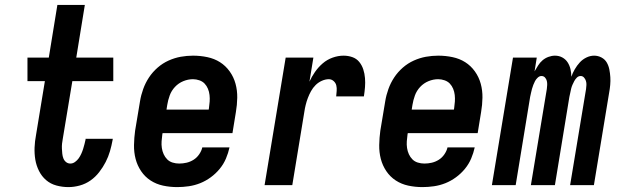

<svg xmlns="http://www.w3.org/2000/svg" viewBox="-20 -755 2540 783"><path d="M259 8Q234 8 210 1.5Q186 -5 168 -20.5Q150 -36 139 -58Q128 -80 124 -104Q120 -128 121 -153.5Q122 -179 127 -205L163 -424H92V-520H179L214 -735H326L291 -520H442V-424H275L236 -189Q234 -179 233 -169Q232 -159 232.5 -148.5Q233 -138 234 -128Q235 -118 238.5 -109Q242 -100 249.5 -94Q257 -88 267 -88Q277 -88 286 -94.5Q295 -101 301 -109.5Q307 -118 311.5 -128Q316 -138 319 -147.5Q322 -157 324.5 -167Q327 -177 329 -186V-189H440L439 -183Q435 -161 428.5 -138.5Q422 -116 411 -94.5Q400 -73 384.5 -53Q369 -33 349 -19Q329 -5 305.5 1.5Q282 8 259 8Z M703 8Q673 8 645 2Q617 -4 594 -19Q571 -34 555.5 -57Q540 -80 533 -107Q526 -134 526.5 -163.5Q527 -193 531 -222L551 -342Q555 -367 564 -392Q573 -417 587.5 -439Q602 -461 622.5 -479Q643 -497 667.5 -508Q692 -519 717 -523.5Q742 -528 767 -528Q797 -528 825.5 -522Q854 -516 877 -501.5Q900 -487 916.5 -464Q933 -441 940.5 -413.5Q948 -386 947.5 -356.5Q947 -327 942 -298L928 -212H643L642 -207Q640 -193 639 -179Q638 -165 640 -151.5Q642 -138 647.5 -126Q653 -114 662 -105Q671 -96 684 -92Q697 -88 711 -88Q726 -88 741 -91.5Q756 -95 769.5 -103.5Q783 -112 792.5 -126Q802 -140 805 -154H916Q911 -131 901.5 -108.5Q892 -86 876 -66.5Q860 -47 839.5 -32Q819 -17 796.5 -8Q774 1 750 4.5Q726 8 703 8ZM659 -308H831L832 -313Q834 -327 835 -340.5Q836 -354 834.5 -367.5Q833 -381 828 -393Q823 -405 814.5 -414Q806 -423 793 -427.5Q780 -432 767 -432Q747 -432 727.5 -424Q708 -416 693.5 -400.5Q679 -385 672 -365.5Q665 -346 662 -327Z M1059 0 1145 -520H1258L1242 -422Q1251 -442 1264.5 -461.5Q1278 -481 1296 -496.5Q1314 -512 1336.5 -520Q1359 -528 1381 -528Q1400 -528 1417 -522Q1434 -516 1445 -502.5Q1456 -489 1461.5 -472Q1467 -455 1468.5 -436.5Q1470 -418 1468.5 -399.5Q1467 -381 1464 -362H1351Q1352 -373 1353 -384.5Q1354 -396 1351.5 -406.5Q1349 -417 1340.5 -424.5Q1332 -432 1321 -432Q1307 -432 1292.5 -425.5Q1278 -419 1267 -408Q1256 -397 1248.5 -383.5Q1241 -370 1235.5 -355.5Q1230 -341 1226.5 -326.5Q1223 -312 1221 -298L1172 0Z M1703 8Q1673 8 1645 2Q1617 -4 1594 -19Q1571 -34 1555.5 -57Q1540 -80 1533 -107Q1526 -134 1526.5 -163.5Q1527 -193 1531 -222L1551 -342Q1555 -367 1564 -392Q1573 -417 1587.5 -439Q1602 -461 1622.5 -479Q1643 -497 1667.5 -508Q1692 -519 1717 -523.5Q1742 -528 1767 -528Q1797 -528 1825.5 -522Q1854 -516 1877 -501.5Q1900 -487 1916.5 -464Q1933 -441 1940.5 -413.5Q1948 -386 1947.5 -356.5Q1947 -327 1942 -298L1928 -212H1643L1642 -207Q1640 -193 1639 -179Q1638 -165 1640 -151.5Q1642 -138 1647.5 -126Q1653 -114 1662 -105Q1671 -96 1684 -92Q1697 -88 1711 -88Q1726 -88 1741 -91.5Q1756 -95 1769.5 -103.5Q1783 -112 1792.5 -126Q1802 -140 1805 -154H1916Q1911 -131 1901.5 -108.5Q1892 -86 1876 -66.5Q1860 -47 1839.5 -32Q1819 -17 1796.5 -8Q1774 1 1750 4.5Q1726 8 1703 8ZM1659 -308H1831L1832 -313Q1834 -327 1835 -340.5Q1836 -354 1834.5 -367.5Q1833 -381 1828 -393Q1823 -405 1814.5 -414Q1806 -423 1793 -427.5Q1780 -432 1767 -432Q1747 -432 1727.5 -424Q1708 -416 1693.5 -400.5Q1679 -385 1672 -365.5Q1665 -346 1662 -327Z M1986 0 2072 -520H2169L2160 -464Q2167 -476 2174.5 -488Q2182 -500 2192.5 -509Q2203 -518 2216.5 -523Q2230 -528 2243 -528Q2260 -528 2273.5 -520.5Q2287 -513 2295 -500.5Q2303 -488 2306.5 -473Q2310 -458 2310 -442Q2315 -457 2324 -472.5Q2333 -488 2344.5 -500.5Q2356 -513 2371.5 -520.5Q2387 -528 2403 -528Q2419 -528 2433 -520.5Q2447 -513 2454.5 -500Q2462 -487 2465 -471.5Q2468 -456 2469 -440.5Q2470 -425 2468.5 -408.5Q2467 -392 2464 -376L2402 0H2305L2370 -392Q2371 -400 2371.5 -408.5Q2372 -417 2369.5 -425Q2367 -433 2361.5 -439Q2356 -445 2348 -445Q2339 -445 2332.5 -438.5Q2326 -432 2322 -424.5Q2318 -417 2314.5 -409Q2311 -401 2309 -392.5Q2307 -384 2305.5 -376Q2304 -368 2302 -360L2243 0H2145L2210 -392Q2211 -400 2211.5 -408.5Q2212 -417 2210 -425Q2208 -433 2202.5 -439Q2197 -445 2188 -445Q2180 -445 2173 -438.5Q2166 -432 2162 -424.5Q2158 -417 2155 -409Q2152 -401 2149.5 -392.5Q2147 -384 2145.5 -376Q2144 -368 2142 -360L2083 0Z"/></svg>

Font: Iosevka Oblique
Style: Bold
Weight: 700
Italic angle: -9°
Monospace: yes
Designer: Belleve Invis
Foundry: Belleve Invis
Version: Version 32.5.0; ttfautohint (v1.8.4)